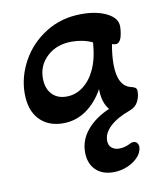

<svg xmlns="http://www.w3.org/2000/svg" viewBox="-76 -471 656 776"><g transform="rotate(-10 252.0 -83.0)"><path d="M228 144Q228 93 262.5 52.5Q297 12 354 -12Q328 -43 328 -98Q300 -47 257.5 -17Q215 13 162 13Q101 13 65 -25Q29 -63 29 -132Q29 -200 64 -264Q99 -328 163.5 -368.5Q228 -409 311 -409Q373 -409 414.5 -388Q456 -367 456 -333Q456 -322 454 -308.5Q452 -295 449 -286Q441 -265 426 -265Q422 -265 411 -268Q403 -223 403 -187Q403 -94 460 -83Q471 -80 475.5 -76Q480 -72 480 -60Q480 -41 470 -20.5Q460 0 435 9Q382 28 353 55Q324 82 324 113Q324 133 336.5 143Q349 153 367 153Q390 153 413 141Q420 137 427 137Q438 137 443 144.5Q448 152 448 160Q448 175 436 194Q418 217 389 230Q360 243 328 243Q281 243 254.5 216Q228 189 228 144ZM312 -179Q332 -221 337 -288Q299 -306 252 -306Q191 -306 151.5 -270Q112 -234 112 -180Q112 -139 134 -115Q156 -91 194 -91Q232 -91 263 -115Q294 -139 312 -179Z"/></g></svg>

Font: AkayaTelivigala
Style: Regular
Weight: 400
Designer: Vaishnavi Murthy Yerkadithaya ( vaishnavimurthy@gmail.com ), Juan Luis Blanco Aristondo ( juan@blancoletters.com )
Version: Version 1.000